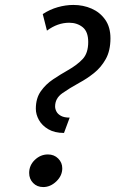

<svg xmlns="http://www.w3.org/2000/svg" viewBox="-20 -744 467 777"><path d="M277 -724Q317 -724 351 -709Q385 -694 406 -664Q427 -634 427 -589Q427 -539 408 -505Q389 -471 360 -448Q331 -425 301 -409Q261 -387 232 -366.5Q203 -346 203 -313Q203 -303 208.5 -292.5Q214 -282 227 -275Q240 -268 262 -268L239 -206Q201 -206 175.5 -221Q150 -236 137.5 -258.5Q125 -281 125 -304Q125 -346 145 -374.5Q165 -403 195 -423Q225 -443 255 -460Q292 -481 314.5 -505Q337 -529 337 -574Q337 -616 314.5 -634Q292 -652 260 -652Q213 -652 170 -620L153 -687Q182 -706 214 -715Q246 -724 277 -724ZM174 -119Q199 -119 215.5 -102.5Q232 -86 232 -63Q232 -33 208 -10Q184 13 155 13Q130 13 114 -3.5Q98 -20 98 -44Q98 -75 121 -97Q144 -119 174 -119Z"/></svg>

Font: Rosario
Style: Italic
Weight: 400
Italic angle: -8.05°
Designer: Hector Gatti
Foundry: Omnibus Type
Version: Version 1.201